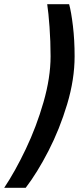

<svg xmlns="http://www.w3.org/2000/svg" viewBox="-41 -773 374 911"><path d="M313 -506Q313 -396 277.5 -278Q242 -160 189 -57Q136 46 81 118H-21Q31 40 81.5 -66Q132 -172 165.5 -288.5Q199 -405 199 -506Q199 -576 194 -645Q189 -714 183 -753H287Q297 -717 305 -650Q313 -583 313 -506Z"/></svg>

Font: Cairo SemiBold
Style: Italic
Weight: 600
Italic angle: -13°
Designer: Mohamed Gaber, Accademia di Belle Arti di Urbino and others
Foundry: Kief Type Foundry, Accademia di Belle Arti di Urbino and others
Version: Version 3.011